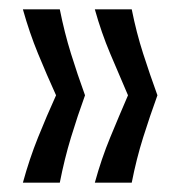

<svg xmlns="http://www.w3.org/2000/svg" viewBox="-20 -470 388 411"><path d="M262 -79H183Q197 -130 216 -176Q235 -222 254 -266Q235 -310 216 -355Q197 -400 183 -450H262Q272 -400 286.5 -355Q301 -310 317 -266Q301 -222 286.5 -176Q272 -130 262 -79ZM108 -79H29Q43 -130 61.5 -176Q80 -222 100 -266Q80 -310 61.5 -355Q43 -400 29 -450H108Q118 -400 132 -355Q146 -310 162 -266Q146 -222 132 -176Q118 -130 108 -79Z"/></svg>

Font: Bricolage Grotesque 48pt Condensed ExtraBold Light
Style: Regular
Weight: 300
Version: Version 1.000;gftools[0.9.30]